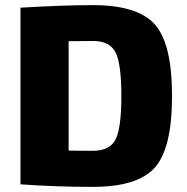

<svg xmlns="http://www.w3.org/2000/svg" viewBox="-20 -720 731 750"><path d="M60 0V-690Q228 -700 343 -700Q517 -700 584.5 -625Q652 -550 652 -345Q652 -140 584.5 -65Q517 10 343 10Q198 10 60 0ZM248 -559V-132Q277 -131 343 -131Q408 -131 431 -174.5Q454 -218 454 -345Q454 -472 431 -516Q408 -560 343 -560Z"/></svg>

Font: Ezarion Extra Bold
Style: Regular
Weight: 800
Designer: Natanael Gama
Version: Version 1.001;PS 001.001;hotconv 1.0.70;makeotf.lib2.5.58329